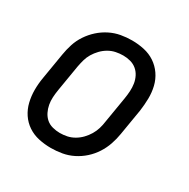

<svg xmlns="http://www.w3.org/2000/svg" viewBox="-128 -644 756 769"><g transform="rotate(30 250.0 -260.0)"><path d="M203 8Q174 8 146.5 2Q119 -4 96.5 -19Q74 -34 59 -56.5Q44 -79 37.5 -106Q31 -133 31 -161.5Q31 -190 36 -219L56 -339Q60 -364 68 -389Q76 -414 91 -436.5Q106 -459 126 -477Q146 -495 170 -507Q194 -519 219.5 -523.5Q245 -528 270 -528Q299 -528 326.5 -522Q354 -516 376.5 -501Q399 -486 414.5 -463.5Q430 -441 436.5 -414Q443 -387 442.5 -358.5Q442 -330 438 -301L418 -181Q414 -156 405.5 -131Q397 -106 382.5 -83.5Q368 -61 348 -43Q328 -25 304 -13Q280 -1 254 3.5Q228 8 203 8ZM204 -62Q221 -62 237.5 -65.5Q254 -69 269.5 -78Q285 -87 297.5 -100Q310 -113 319 -128Q328 -143 333 -159.5Q338 -176 340 -192L360 -312Q363 -330 364 -347.5Q365 -365 362.5 -381.5Q360 -398 352.5 -413Q345 -428 332.5 -438.5Q320 -449 303.5 -453.5Q287 -458 270 -458Q253 -458 236 -454.5Q219 -451 203.5 -442Q188 -433 175.5 -420Q163 -407 154 -392Q145 -377 140.5 -360.5Q136 -344 133 -328L113 -208Q110 -190 109 -172.5Q108 -155 111 -138.5Q114 -122 121.5 -107Q129 -92 141 -81.5Q153 -71 170 -66.5Q187 -62 204 -62Z"/></g></svg>

Font: Iosevka Algr
Style: Italic
Weight: 400
Italic angle: -9°
Monospace: yes
Designer: Belleve Invis
Foundry: Belleve Invis
Version: Version 26.0.2; ttfautohint (v1.8.3)